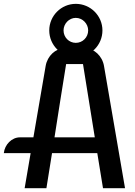

<svg xmlns="http://www.w3.org/2000/svg" viewBox="-28 -997 714 1017"><path d="M102.5 0H217.8L247.6 -186H487.3L517.6 0H634.3L522.9 -647.5C513.7 -701.7 468.8 -740.2 427.7 -740.2H309.1C267.1 -740.2 223.1 -701.7 213.9 -647.9L148.9 -269.5H77.6C34.7 -269.5 -2.9 -231.9 -7.8 -186H134.3ZM260.7 -269.5C281.2 -400.4 301.8 -532.2 322.3 -657.7H411.6L474.1 -269.5ZM373.5 -694.8C451.7 -694.8 514.6 -757.8 514.6 -835.9C514.6 -913.1 451.7 -976.6 373.5 -976.6C295.9 -976.6 232.9 -913.1 232.9 -835.9C232.9 -757.8 295.9 -694.8 373.5 -694.8ZM373.5 -770C337.4 -770 308.6 -799.3 308.6 -835.9C308.6 -871.1 337.4 -902.3 373.5 -902.3C409.7 -902.3 439 -871.1 439 -835.9C439 -799.3 409.7 -770 373.5 -770Z"/></svg>

Font: Atomic Age
Style: Regular
Weight: 400
Designer: James Grieshaber
Foundry: James Grieshaber
Version: Version 1.002